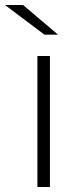

<svg xmlns="http://www.w3.org/2000/svg" viewBox="-43 -745 324 765"><path d="M134 -607 -23 -725H49L188 -607ZM106 0V-522H156V0Z"/></svg>

Font: mBank Light
Style: Regular
Weight: 300
Designer: Julieta Ulanovsky
Foundry: Julieta Ulanovsky
Version: Version 7.200;PS 007.200;hotconv 1.0.88;makeotf.lib2.5.64775